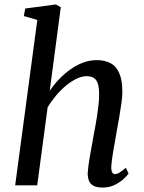

<svg xmlns="http://www.w3.org/2000/svg" viewBox="-20 -837 651 867"><path d="M443 10Q418.5 10 403.5 2.5Q388.5 -5 382.2 -19.5Q376 -34 376 -55Q377 -70 379.5 -89.8Q382 -109.5 386 -132Q390 -154.5 394.2 -177.5Q398.5 -200.5 402 -221Q406 -242.5 410.5 -266.8Q415 -291 418.8 -316.5Q422.5 -342 425.2 -366.8Q428 -391.5 427.5 -413Q427.5 -444 421.2 -461.2Q415 -478.5 402.5 -485.8Q390 -493 370.5 -493Q350 -493 326.2 -481.8Q302.5 -470.5 278.5 -450.8Q254.5 -431 233 -405.5Q211.5 -380 195 -352L148 0H48.5L148.5 -747L87.5 -764.5L94 -798.5L232 -817L254.5 -804.5L204.5 -426.5Q223.5 -455 247.5 -480Q271.5 -505 298.8 -524.2Q326 -543.5 355.8 -554.5Q385.5 -565.5 416.5 -565.5Q452.5 -565.5 478.5 -552Q504.5 -538.5 518.5 -506.8Q532.5 -475 532.5 -421.5Q532.5 -401 528.2 -370.2Q524 -339.5 518.2 -306.5Q512.5 -273.5 507.5 -246.5Q504.5 -227.5 500.5 -206Q496.5 -184.5 492.8 -162.8Q489 -141 486.2 -120.8Q483.5 -100.5 482.5 -84Q482 -67 486.5 -59Q491 -51 498.5 -51Q509 -51 519.8 -57.8Q530.5 -64.5 548.5 -79.5L560.5 -53.5Q556.5 -46.5 540.8 -31.2Q525 -16 500 -3Q475 10 443 10Z"/></svg>

Font: Merriweather 24pt
Style: Italic
Weight: 400
Italic angle: -7.8°
Designer: Eben Sorkin
Foundry: Eben Sorkin
Version: Version 2.101